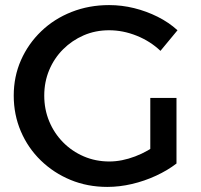

<svg xmlns="http://www.w3.org/2000/svg" viewBox="-20 -727 789 755"><path d="M611 -527Q571 -565 517.5 -586.5Q464 -608 409 -608Q355 -608 309 -588Q263 -568 228 -533Q193 -498 173.5 -451.5Q154 -405 154 -351Q154 -297 173.5 -250Q193 -203 228 -167.5Q263 -132 309.5 -112Q356 -92 410 -92Q459 -92 511.5 -112Q564 -132 606 -166L674 -84Q639 -57 593.5 -36Q548 -15 499 -3.5Q450 8 402 8Q324 8 257.5 -19.5Q191 -47 140.5 -96Q90 -145 62 -210.5Q34 -276 34 -351Q34 -426 62.5 -490.5Q91 -555 142 -604Q193 -653 261.5 -680Q330 -707 409 -707Q459 -707 507.5 -695Q556 -683 600 -661Q644 -639 678 -608ZM571 -342H674V-84H571Z"/></svg>

Font: Alexandria
Style: Regular
Weight: 400
Designer: Mohamed Gaber
Foundry: Kief Type Foundry
Version: Version 5.100